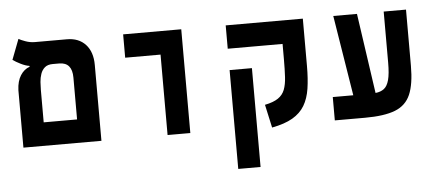

<svg xmlns="http://www.w3.org/2000/svg" viewBox="-54 -734 2451 1080"><g transform="rotate(-5 1172.0 -194.0)"><path d="M56.6 0V-324.7Q58.6 -375.5 79.1 -407.5Q99.6 -439.5 130.9 -450.2V-455.1Q109.4 -458 82.3 -471.4Q55.2 -484.9 38.1 -497.1L82 -611.8Q93.3 -605 119.4 -595.5Q145.5 -585.9 172.4 -585.9H353Q419.9 -585.9 458.5 -544.2Q497.1 -502.4 497.1 -428.2V0ZM261.7 -454.1Q232.9 -454.1 216.8 -440.2Q200.7 -426.3 193.4 -404.8Q186 -383.3 184.3 -359.4Q182.6 -335.4 182.6 -315.4V-131.8H371.1V-368.2Q371.1 -454.1 298.3 -454.1Z M870.6 0V-454.1H670.9V-585.9H999V0Z M1685.5 -585.9V-318.4Q1685.5 -246.1 1677 -190.9Q1668.5 -135.7 1644.8 -95.9Q1621.1 -56.2 1576.7 -30.3Q1532.2 -4.4 1460 9.3L1431.2 -121.6Q1479.5 -131.3 1505.9 -149.2Q1532.2 -167 1543.5 -196Q1554.7 -225.1 1557.1 -267.3Q1559.6 -309.6 1559.6 -367.2V-454.1H1250V-585.9ZM1376 224.6H1250V-333.5H1376Z M1814.9 0V-131.8H1930.7L1857.4 -585.9H1991.2L2056.6 -133.8Q2085.4 -136.7 2104.5 -151.1Q2123.5 -165.5 2132.8 -200Q2142.1 -234.4 2142.1 -297.9V-585.9H2268.1V-269Q2268.1 -165 2242.7 -106.4Q2217.3 -47.9 2155.8 -23.9Q2094.2 0 1985.8 0Z"/></g></svg>

Font: Cascadia Mono PL
Style: Bold
Weight: 700
Monospace: yes
Designer: Aaron Bell
Foundry: Saja Typeworks
Version: Version 2404.023; ttfautohint (v1.8.4)